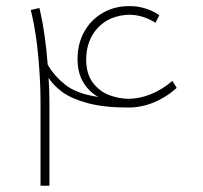

<svg xmlns="http://www.w3.org/2000/svg" viewBox="-20 -595 651 615"><path d="M109.4 -555.6 106.2 -569.4 78.6 -563 81.8 -549.2Q95.6 -491.3 102.7 -412.9Q109.8 -334.6 109.8 -271.6V0H138.3V-269.8Q138.3 -304.2 135.6 -345.6Q151.7 -320.8 180.1 -299.9Q208.6 -279 260.8 -264.7Q313 -250.5 391.5 -250.5Q432 -250.5 471.7 -266.5Q511.5 -282.6 546 -313.4L532.2 -335.9Q499.5 -307.9 463 -293.2Q426.5 -278.5 391.1 -278.5Q360.8 -279 330.2 -290.2Q299.6 -301.5 277.8 -329.7Q256 -358 256 -405.8Q256.9 -467.4 293.9 -506.4Q330.9 -545.5 392.9 -547.8Q414.5 -547.8 435.7 -541.6Q456.8 -535.4 477.9 -522.1L490.3 -546.4Q467.8 -561.6 443 -568.7Q418.2 -575.8 393.4 -575.4Q346 -575.4 308.4 -553.3Q270.7 -531.2 249.5 -492.9Q228.4 -454.5 228.4 -406.2Q228.4 -361.7 246.6 -331.6Q264.7 -301.5 294.6 -284.5Q225.2 -294.6 188.6 -324Q152.1 -353.4 132.8 -387.9Q125 -487.1 109.4 -555.6Z"/></svg>

Font: Arad-FD-VF Thin
Style: Regular
Weight: 100
Designer: Mohammad Darvishi
Version: Version 1.010;September 21, 2024;FontCreator 15.0.0.2992 64-